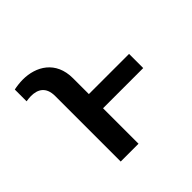

<svg xmlns="http://www.w3.org/2000/svg" viewBox="-144 -694 834 834"><g transform="rotate(-45 273.5 -276.5)"><path d="M257.5 -402.3C257.5 -508.5 179.7 -552.6 99.1 -552.6C80.3 -552.6 58.6 -549.7 44 -546.5V-474.1C52.6 -475.5 65 -476.9 73.5 -476.9C114 -476.9 148.1 -459.5 148.1 -402.3V0H257.5ZM231.2 -305V-218H504.3V-305Z"/></g></svg>

Font: Inter 465
Style: Regular
Weight: 400
Designer: Rasmus Andersson
Foundry: rsms
Version: Version 3.019;Glyphs 3.1.2 (3151)